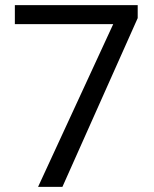

<svg xmlns="http://www.w3.org/2000/svg" viewBox="-20 -731 602 751"><path d="M38.1 -710.9V-636.7H422.9L128.9 0H224.1L518.6 -660.2V-710.9Z"/></svg>

Font: Vazirmatn
Style: Regular
Weight: 400
Designer: Saber Rastikerdar
Foundry: Saber Rastikerdar
Version: Version 33.003